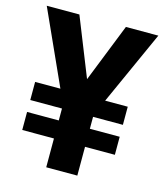

<svg xmlns="http://www.w3.org/2000/svg" viewBox="-107 -793 751 874"><g transform="rotate(15 268.0 -355.5)"><path d="M268.6 -435.5 377.9 -710.9H530.8L373.5 -362.3H480V-276.9H339.4V-220.7H480V-135.7H339.4V0H192.9V-135.7H43.5V-220.7H192.9V-276.9H43.5V-362.3H162.6L4.9 -710.9H158.7Z"/></g></svg>

Font: Vazir FD-UI
Style: Bold-FD-UI
Weight: 700
Designer: Saber Rastikerdar
Foundry: Saber Rastikerdar
Version: Version 30.0.0